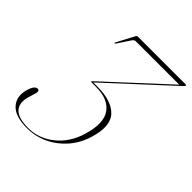

<svg xmlns="http://www.w3.org/2000/svg" viewBox="-198 -821 952 952"><g transform="rotate(45 278.0 -345.0)"><path d="M406 -187.5Q388 -127.5 349.5 -83.2Q311 -39 259 -14.5Q207 10 148 10Q64.5 10 31 -28.2Q-2.5 -66.5 15.5 -125.5Q28 -166.5 49 -166.5Q55.5 -166.5 58 -160Q60.5 -153.5 57 -142.5L45 -102Q30.5 -53 55.8 -23.8Q81 5.5 153.5 5Q228 4.5 288 -44.2Q348 -93 372.5 -174.5Q403.5 -277.5 367.2 -327.2Q331 -377 247 -377H215Q209.5 -377 211 -381Q211.5 -382 217.5 -388L530 -676.5H226Q215.5 -676.5 207.5 -664.5L163.5 -598Q161.5 -594.5 158.5 -594.5Q156 -594.5 157.5 -599.5L206.5 -692.5Q211 -700 217.5 -700H551.5Q557.5 -700 556 -694.5Q554.5 -691 544.5 -681.5L221 -383H250Q349.5 -383 393.5 -336.8Q437.5 -290.5 406 -187.5Z"/></g></svg>

Font: Fraunces 144pt S000 Thin
Style: Italic
Weight: 100
Italic angle: -16°
Version: Version 1.000; ttfautohint (v1.8.3)